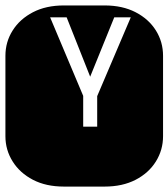

<svg xmlns="http://www.w3.org/2000/svg" viewBox="-22 -689 622 709"><path d="M213.9 0Q147.9 0 99.6 -25.1Q51.3 -50.3 24.7 -92.8Q-2 -135.3 -2 -186V-482.9Q-2 -534.2 24.7 -576.4Q51.3 -618.7 99.6 -643.8Q147.9 -668.9 213.9 -668.9H364.3Q430.2 -668.9 478.8 -643.8Q527.3 -618.7 553.7 -576.4Q580.1 -534.2 580.1 -482.9V-186Q580.1 -135.3 553.7 -92.8Q527.3 -50.3 478.8 -25.1Q430.2 0 364.3 0ZM285.2 -221.2H336.9V-334L460.9 -625H399.9L311 -405.8L224.1 -625H163.1L285.2 -335Z"/></svg>

Font: Monofett
Style: Regular
Weight: 400
Designer: Vernon Adams
Foundry: Vernon Adams
Version: Version 1.100; ttfautohint (v1.8.4.7-5d5b);gftools[0.9.28]